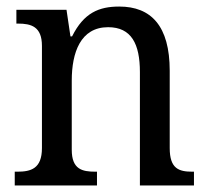

<svg xmlns="http://www.w3.org/2000/svg" viewBox="-20 -566 637 586"><path d="M25 0H276V-42H271C231 -42 199 -49 199 -109V-320C199 -406 226 -483 310 -483C381 -483 407 -432 407 -346V0H572V-42H567C526 -42 498 -51 498 -114V-350C498 -487 441 -546 344 -546C282 -546 236 -527 200 -455H195L183 -536H30V-494H35C75 -494 108 -485 108 -426V-114C108 -51 74 -42 33 -42H25Z"/></svg>

Font: Noto Serif Sinhala SemiCondensed
Style: Regular
Weight: 400
Width: 4
Designer: Jelle Bosma - Monotype Design Team
Foundry: Monotype Imaging Inc.
Version: Version 2.007